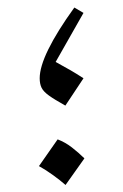

<svg xmlns="http://www.w3.org/2000/svg" viewBox="-20 -498 335 522"><path d="M182.1 -477.5 207 -462.9 131.3 -329.6Q156.2 -315.9 171.9 -306.9Q187.5 -297.9 207 -285.2L157.7 -210.9Q127.9 -227.5 113 -238.3Q98.1 -249 93 -259.5Q87.9 -270 87.9 -285.2Q87.9 -346.7 182.1 -477.5ZM136.7 -119.1Q157.2 -111.3 175.8 -96.9Q194.3 -82.5 209.5 -67.4L158.2 4.9Q143.1 -8.3 124.5 -21.7Q106 -35.2 85.9 -46.4Z"/></svg>

Font: Pinar DS1-Light
Style: Regular
Weight: 300
Designer: Amin Abedi
Version: Version 2.000